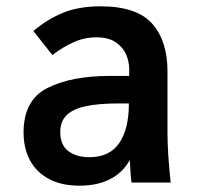

<svg xmlns="http://www.w3.org/2000/svg" viewBox="-20 -577 640 607"><path d="M54.5 -158Q54.5 -261 130.2 -299Q206 -337 327.5 -337H388.5V-359Q388.5 -381.5 379 -404.2Q369.5 -427 346.5 -443Q323.5 -459 285 -459Q247.5 -459 213.2 -443.8Q179 -428.5 145.5 -403L85.5 -479Q131.5 -517.5 180.8 -537.2Q230 -557 298 -557Q412 -557 460.8 -502.5Q509.5 -448 509.5 -352V-158Q509.5 -95 519.5 0H395.5Q392 -30.5 390.5 -71Q344 10 231 10Q174 10 134.2 -11.5Q94.5 -33 74.5 -70.8Q54.5 -108.5 54.5 -158ZM387.5 -250H356.5Q291.5 -250 251 -241.2Q210.5 -232.5 190.5 -212.8Q170.5 -193 170.5 -159.5Q170.5 -118.5 196.2 -99.2Q222 -80 262.5 -80Q326 -80 356.8 -124.5Q387.5 -169 387.5 -250Z"/></svg>

Font: JuliaMono
Style: Bold
Weight: 700
Monospace: yes
Designer: cormullion
Foundry: corm
Version: Version 0.055; ttfautohint (v1.8.4)